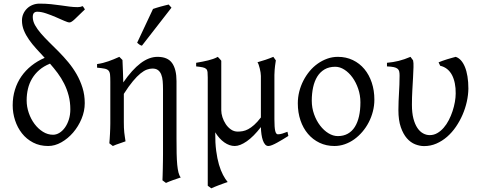

<svg xmlns="http://www.w3.org/2000/svg" viewBox="-20 -777 2599 1041"><path d="M361.3 -184.1Q361.3 -223.6 352.3 -258.3Q343.3 -293 327.9 -323.5Q312.5 -354 292.5 -380.9Q272.5 -407.7 250.5 -432.6V-431.6Q216.8 -418 193.1 -397.5Q169.4 -377 154.1 -351.3Q138.7 -325.7 131.6 -295.7Q124.5 -265.6 124.5 -232.9Q124.5 -198.2 136 -164.8Q147.5 -131.3 167.2 -105Q187 -78.6 212.9 -62.5Q238.8 -46.4 267.6 -46.4Q285.2 -46.4 302 -56.6Q318.8 -66.9 332 -85.2Q345.2 -103.5 353.3 -128.9Q361.3 -154.3 361.3 -184.1ZM440.4 -726.1Q404.8 -691.4 385.7 -673.3Q366.7 -655.3 356.9 -655.3Q348.1 -655.3 327.9 -664.3Q307.6 -673.3 282.2 -684.3Q256.8 -695.3 230.2 -704.3Q203.6 -713.4 181.6 -713.4Q170.9 -713.4 164.3 -707Q157.7 -700.7 157.7 -684.6Q157.7 -662.6 169.9 -640.6Q182.1 -618.7 201.9 -595.7Q221.7 -572.8 246.8 -548.1Q272 -523.4 298.6 -496.6Q325.2 -469.7 350.3 -439.5Q375.5 -409.2 395.3 -374.8Q415 -340.3 427.2 -301.5Q439.5 -262.7 439.5 -217.8Q439.5 -174.3 422.1 -132.8Q404.8 -91.3 376.5 -58.3Q348.1 -25.4 312.7 -5.4Q277.3 14.6 241.2 14.6Q195.3 14.6 159.4 -4.2Q123.5 -22.9 99.1 -54Q74.7 -85 61.8 -124.5Q48.8 -164.1 48.8 -206.1Q48.8 -251 61 -290.5Q73.2 -330.1 95.9 -362.8Q118.7 -395.5 150.6 -420.9Q182.6 -446.3 222.2 -463.4Q198.7 -488.8 176.5 -513.2Q154.3 -537.6 137.2 -562Q120.1 -586.4 109.6 -612.1Q99.1 -637.7 99.1 -666Q99.1 -685.1 106.4 -701.7Q113.8 -718.3 126.5 -730.7Q139.2 -743.2 156.7 -750.2Q174.3 -757.3 194.3 -757.3Q227.5 -757.3 256.1 -754.4Q284.7 -751.5 309.8 -747.8Q335 -744.1 357.4 -741.2Q379.9 -738.3 401.4 -738.3Q416.5 -738.3 427.7 -743.7Q431.2 -741.2 433.3 -737.1Q435.5 -732.9 440.4 -726.1Z M834 -468.8Q889.2 -468.8 913.1 -435.1Q937 -401.4 937 -336.9V-23.9Q937 21 937.7 55.7Q938.5 90.3 940.9 116Q943.4 141.6 947.8 158.7Q952.1 175.8 960 185.1Q939 191.9 918 199.5Q897 207 879.9 214.8L860.8 200.7Q861.3 190.9 861.8 173.1Q862.3 155.3 862.8 134.8Q863.3 114.3 863.5 94Q863.8 73.7 863.8 59.6V-293Q863.8 -316.9 862.1 -337.4Q860.4 -357.9 854.2 -373Q848.1 -388.2 836.9 -396.7Q825.7 -405.3 806.6 -405.3Q792.5 -405.3 776.6 -399.7Q760.7 -394 741.9 -378.9Q723.1 -363.8 700.7 -336.9Q678.2 -310.1 651.4 -268.1V-115.2Q651.4 -98.1 651.9 -84.5Q652.3 -70.8 653.8 -58.6Q655.3 -46.4 657 -34.7Q658.7 -22.9 660.6 -10.7Q644 -4.4 626.7 1.2Q609.4 6.8 591.8 14.6L572.8 0Q573.7 -9.8 574.7 -23.7Q575.7 -37.6 576.4 -52.5Q577.1 -67.4 577.6 -81.8Q578.1 -96.2 578.1 -107.4V-332.5Q578.1 -357.9 576.7 -372.3Q575.2 -386.7 568.4 -394.3Q561.5 -401.9 547.1 -404.8Q532.7 -407.7 506.3 -410.2V-429.7Q523.9 -432.1 538.8 -436Q553.7 -439.9 567.9 -444.8Q582 -449.7 596.4 -455.6Q610.8 -461.4 627 -468.8L644 -451.7Q645.5 -417.5 646.5 -390.6L648.4 -330.1Q696.3 -399.4 742.2 -434.1Q788.1 -468.8 834 -468.8ZM749.5 -529.3Q745.6 -530.3 742.7 -531.5Q739.7 -532.7 736.8 -534.7Q733.9 -536.6 731 -539.1Q728 -541.5 723.6 -545.4L809.6 -728.5Q817.4 -731.4 828.1 -734.6Q838.9 -737.8 850.6 -741.2Q862.3 -744.6 873.8 -747.3Q885.3 -750 894.5 -752.4L909.7 -735.4Z M1543.5 -40Q1528.8 -30.8 1513.2 -21.2Q1497.6 -11.7 1482.9 -3.7Q1468.3 4.4 1455.8 9.5Q1443.4 14.6 1435.1 14.6Q1424.8 14.6 1417.5 6.3Q1410.2 -2 1405.3 -15.9Q1400.4 -29.8 1397.7 -48.3Q1395 -66.9 1394.5 -87.9Q1355 -36.6 1318.1 -11Q1281.2 14.6 1252.9 14.6Q1224.1 14.6 1196.3 -4.9Q1168.5 -24.4 1147 -59.6V-56.6Q1146.5 -2.4 1152.1 40.3Q1157.7 83 1167.2 115.5Q1176.8 147.9 1189.2 171.4Q1201.7 194.8 1214.4 210Q1207 212.4 1194.6 216.8Q1182.1 221.2 1168.7 226.3Q1155.3 231.4 1143.3 236.3Q1131.3 241.2 1125.5 244.1L1106.4 230V-356.9Q1106.4 -376 1105.2 -386.7Q1104 -397.5 1097.9 -403.3Q1091.8 -409.2 1079.1 -411.9Q1066.4 -414.6 1043.5 -417V-436.5Q1062.5 -439.9 1078.4 -442.9Q1094.2 -445.8 1108.4 -449.5Q1122.6 -453.1 1135.5 -457.5Q1148.4 -461.9 1161.1 -468.8L1163.1 -466.3Q1165.5 -463.9 1168.5 -460.7Q1171.4 -457.5 1174.6 -453.9Q1177.7 -450.2 1179.7 -447.8V-178.7Q1179.7 -161.6 1186 -141.6Q1192.4 -121.6 1203.9 -104.2Q1215.3 -86.9 1231.9 -75.2Q1248.5 -63.5 1269 -63.5Q1282.2 -63.5 1296.1 -65.9Q1310.1 -68.4 1325.4 -76.4Q1340.8 -84.5 1357.9 -99.6Q1375 -114.7 1394.5 -140.1V-365.2Q1394.5 -373 1392.8 -384Q1391.1 -395 1388.4 -405.8Q1385.7 -416.5 1382.6 -425.8Q1379.4 -435.1 1376 -439.5Q1397.5 -445.3 1419.7 -452.9Q1441.9 -460.4 1461.9 -468.8L1475.6 -449.7Q1473.6 -437 1471.2 -419.2Q1468.8 -401.4 1467.8 -370.6V-130.9Q1467.8 -85.4 1472.2 -67.1Q1476.6 -48.8 1486.8 -48.8Q1497.6 -48.8 1510 -52.5Q1522.5 -56.2 1538.6 -62.5Z M1934.1 -222.2Q1934.1 -260.7 1922.1 -295.7Q1910.2 -330.6 1890.9 -357.2Q1871.6 -383.8 1847.2 -399.4Q1822.8 -415 1797.9 -415Q1764.2 -415 1740 -400.9Q1715.8 -386.7 1700.4 -362.1Q1685.1 -337.4 1677.7 -303.7Q1670.4 -270 1670.4 -231Q1670.4 -192.4 1682.9 -157.5Q1695.3 -122.6 1715.6 -96.2Q1735.8 -69.8 1761 -54.4Q1786.1 -39.1 1811.5 -39.1Q1842.3 -39.1 1865.5 -52Q1888.7 -64.9 1903.8 -88.9Q1918.9 -112.8 1926.5 -146.5Q1934.1 -180.2 1934.1 -222.2ZM2009.8 -236.8Q2009.8 -204.1 2001.7 -172.9Q1993.7 -141.6 1979.2 -113.8Q1964.8 -85.9 1944.6 -62.3Q1924.3 -38.6 1900.4 -21.5Q1876.5 -4.4 1849.1 5.1Q1821.8 14.6 1793 14.6Q1749 14.6 1712.4 -2.9Q1675.8 -20.5 1649.7 -51.3Q1623.5 -82 1609.1 -124.5Q1594.7 -167 1594.7 -216.8Q1594.7 -249 1602.5 -280.3Q1610.4 -311.5 1624.8 -339.6Q1639.2 -367.7 1658.9 -391.4Q1678.7 -415 1702.9 -432.1Q1727.1 -449.2 1754.6 -459Q1782.2 -468.8 1812 -468.8Q1856.4 -468.8 1893.1 -451.2Q1929.7 -433.6 1955.6 -402.6Q1981.4 -371.6 1995.6 -329.1Q2009.8 -286.6 2009.8 -236.8Z M2519.5 -296.4Q2519 -262.2 2511 -225.8Q2502.9 -189.5 2488 -155Q2473.1 -120.6 2451.9 -89.6Q2430.7 -58.6 2404.1 -35.4Q2377.4 -12.2 2345.9 1.5Q2314.5 15.1 2279.3 15.1Q2255.9 15.1 2231 5.4Q2206.1 -4.4 2186 -27.3Q2166 -50.3 2153.1 -87.6Q2140.1 -125 2140.1 -180.2Q2140.1 -206.1 2141.1 -228.3Q2142.1 -250.5 2143.3 -272.5Q2144.5 -294.4 2145.5 -317.4Q2146.5 -340.3 2146.5 -367.2Q2146.5 -380.4 2144.5 -389.4Q2142.6 -398.4 2135.5 -404.3Q2128.4 -410.2 2115 -413.1Q2101.6 -416 2078.1 -417V-436.5Q2111.8 -439.5 2142.1 -447Q2172.4 -454.6 2205.6 -468.8L2219.7 -449.7Q2222.7 -437 2221.9 -413.1Q2221.2 -389.2 2219.5 -357.2Q2217.8 -325.2 2215.6 -287.1Q2213.4 -249 2213.4 -209Q2213.4 -165.5 2221.4 -134.5Q2229.5 -103.5 2242.9 -83.5Q2256.3 -63.5 2273.7 -54Q2291 -44.4 2310.1 -44.4Q2332 -44.4 2351.1 -55.4Q2370.1 -66.4 2385.7 -84.5Q2401.4 -102.5 2413.3 -125.7Q2425.3 -148.9 2433.6 -174.1Q2441.9 -199.2 2446.3 -224.1Q2450.7 -249 2450.7 -270Q2451.2 -299.8 2446 -325.2Q2440.9 -350.6 2430.7 -370.1Q2420.4 -389.6 2404.3 -402.6Q2388.2 -415.5 2366.7 -420.4L2357.9 -439Q2367.2 -442.9 2379.2 -447.3Q2391.1 -451.7 2404.1 -455.6Q2417 -459.5 2429.2 -462.9Q2441.4 -466.3 2450.7 -468.8Q2466.3 -463.9 2479 -450Q2491.7 -436 2500.7 -414.1Q2509.8 -392.1 2514.6 -362.5Q2519.5 -333 2519.5 -296.4Z"/></svg>

Font: Noto Serif Devanagari
Style: Regular
Weight: 400
Designer: Monotype Design Team
Foundry: Monotype Imaging Inc.
Version: Version 1.01